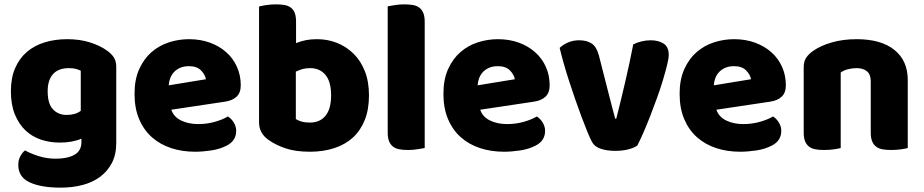

<svg xmlns="http://www.w3.org/2000/svg" viewBox="-20 -681 4243 882"><path d="M289 -501Q346 -501 392.5 -486.5Q439 -472 471 -449Q491 -435 502.5 -418Q514 -401 514 -374V-24Q514 29 494 67.5Q474 106 439.5 131.5Q405 157 358.5 169Q312 181 259 181Q168 181 116 156.5Q64 132 64 77Q64 54 73.5 36.5Q83 19 95 10Q124 26 160.5 37Q197 48 236 48Q290 48 322 30Q354 12 354 -28V-44Q313 -26 254 -26Q209 -26 168.5 -39.5Q128 -53 97.5 -81.5Q67 -110 48.5 -155Q30 -200 30 -262Q30 -323 49.5 -368Q69 -413 103.5 -442.5Q138 -472 185.5 -486.5Q233 -501 289 -501ZM351 -356Q344 -360 330.5 -364Q317 -368 297 -368Q248 -368 223.5 -340.5Q199 -313 199 -262Q199 -204 223.5 -178.5Q248 -153 286 -153Q327 -153 351 -172Z M876 16Q817 16 766.5 -0.5Q716 -17 678.5 -50Q641 -83 619.5 -133Q598 -183 598 -250Q598 -316 619.5 -363.5Q641 -411 676 -441.5Q711 -472 756 -486.5Q801 -501 848 -501Q901 -501 944.5 -485Q988 -469 1019.5 -441Q1051 -413 1068.5 -374Q1086 -335 1086 -289Q1086 -255 1067 -237Q1048 -219 1014 -214L767 -177Q778 -144 812 -127.5Q846 -111 890 -111Q931 -111 967.5 -121.5Q1004 -132 1027 -146Q1043 -136 1054 -118Q1065 -100 1065 -80Q1065 -35 1023 -13Q991 4 951 10Q911 16 876 16ZM848 -377Q824 -377 806.5 -369Q789 -361 778 -348.5Q767 -336 761.5 -320.5Q756 -305 755 -289L926 -317Q923 -337 904 -357Q885 -377 848 -377Z M1170 -651Q1180 -654 1202 -657.5Q1224 -661 1247 -661Q1269 -661 1286.5 -658Q1304 -655 1316 -646Q1328 -637 1334 -621.5Q1340 -606 1340 -581V-483Q1365 -493 1387.5 -497Q1410 -501 1437 -501Q1485 -501 1528 -484Q1571 -467 1604 -434.5Q1637 -402 1656 -354Q1675 -306 1675 -243Q1675 -178 1655.5 -129.5Q1636 -81 1601 -49Q1566 -17 1515.5 -0.5Q1465 16 1404 16Q1338 16 1292 0.5Q1246 -15 1214 -38Q1170 -69 1170 -118ZM1404 -118Q1450 -118 1475.5 -149.5Q1501 -181 1501 -243Q1501 -306 1475 -337Q1449 -368 1405 -368Q1385 -368 1370.5 -364Q1356 -360 1339 -352V-134Q1350 -127 1365.5 -122.5Q1381 -118 1404 -118Z M1931 -1Q1920 1 1898.5 4.5Q1877 8 1855 8Q1833 8 1815.5 5Q1798 2 1786 -7Q1774 -16 1767.5 -31.5Q1761 -47 1761 -72V-652Q1772 -654 1793.5 -657.5Q1815 -661 1837 -661Q1859 -661 1876.5 -658Q1894 -655 1906 -646Q1918 -637 1924.5 -621.5Q1931 -606 1931 -581Z M2295 16Q2236 16 2185.5 -0.5Q2135 -17 2097.5 -50Q2060 -83 2038.5 -133Q2017 -183 2017 -250Q2017 -316 2038.5 -363.5Q2060 -411 2095 -441.5Q2130 -472 2175 -486.5Q2220 -501 2267 -501Q2320 -501 2363.5 -485Q2407 -469 2438.5 -441Q2470 -413 2487.5 -374Q2505 -335 2505 -289Q2505 -255 2486 -237Q2467 -219 2433 -214L2186 -177Q2197 -144 2231 -127.5Q2265 -111 2309 -111Q2350 -111 2386.5 -121.5Q2423 -132 2446 -146Q2462 -136 2473 -118Q2484 -100 2484 -80Q2484 -35 2442 -13Q2410 4 2370 10Q2330 16 2295 16ZM2267 -377Q2243 -377 2225.5 -369Q2208 -361 2197 -348.5Q2186 -336 2180.5 -320.5Q2175 -305 2174 -289L2345 -317Q2342 -337 2323 -357Q2304 -377 2267 -377Z M2908 -13Q2894 -2 2867 5Q2840 12 2806 12Q2767 12 2738.5 2Q2710 -8 2699 -30Q2690 -47 2677.5 -77.5Q2665 -108 2651 -145.5Q2637 -183 2622 -226Q2607 -269 2593.5 -311Q2580 -353 2569 -392Q2558 -431 2551 -461Q2565 -475 2588.5 -485.5Q2612 -496 2640 -496Q2675 -496 2697.5 -481.5Q2720 -467 2731 -427L2770 -274Q2781 -229 2791 -192.5Q2801 -156 2806 -136H2811Q2830 -210 2851 -300Q2872 -390 2889 -477Q2906 -486 2927.5 -491Q2949 -496 2969 -496Q3004 -496 3028 -481Q3052 -466 3052 -429Q3052 -413 3044.5 -382.5Q3037 -352 3025.5 -313.5Q3014 -275 2998.5 -232Q2983 -189 2967 -148Q2951 -107 2935.5 -71.5Q2920 -36 2908 -13Z M3380 16Q3321 16 3270.5 -0.5Q3220 -17 3182.5 -50Q3145 -83 3123.5 -133Q3102 -183 3102 -250Q3102 -316 3123.5 -363.5Q3145 -411 3180 -441.5Q3215 -472 3260 -486.5Q3305 -501 3352 -501Q3405 -501 3448.5 -485Q3492 -469 3523.5 -441Q3555 -413 3572.5 -374Q3590 -335 3590 -289Q3590 -255 3571 -237Q3552 -219 3518 -214L3271 -177Q3282 -144 3316 -127.5Q3350 -111 3394 -111Q3435 -111 3471.5 -121.5Q3508 -132 3531 -146Q3547 -136 3558 -118Q3569 -100 3569 -80Q3569 -35 3527 -13Q3495 4 3455 10Q3415 16 3380 16ZM3352 -377Q3328 -377 3310.5 -369Q3293 -361 3282 -348.5Q3271 -336 3265.5 -320.5Q3260 -305 3259 -289L3430 -317Q3427 -337 3408 -357Q3389 -377 3352 -377Z M3980 -308Q3980 -339 3962.5 -353.5Q3945 -368 3915 -368Q3895 -368 3875.5 -363Q3856 -358 3842 -348V-1Q3832 2 3810.5 5Q3789 8 3766 8Q3744 8 3726.5 5Q3709 2 3697 -7Q3685 -16 3678.5 -31.5Q3672 -47 3672 -72V-372Q3672 -399 3683.5 -416Q3695 -433 3715 -447Q3749 -471 3800.5 -486Q3852 -501 3915 -501Q4028 -501 4089 -451.5Q4150 -402 4150 -314V-1Q4140 2 4118.5 5Q4097 8 4074 8Q4052 8 4034.5 5Q4017 2 4005 -7Q3993 -16 3986.5 -31.5Q3980 -47 3980 -72Z"/></svg>

Font: Baloo Thambi
Style: Regular
Weight: 400
Designer: Aadarsh Rajan and Ek Type
Foundry: Ek Type
Version: Version 1.100;PS 1.000;hotconv 1.0.88;makeotf.lib2.5.647800;